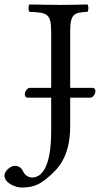

<svg xmlns="http://www.w3.org/2000/svg" viewBox="-38 -667 462 859"><path d="M191 -230V-81C191 99 139 127 106 127C86.9 127 72.7 115.2 65.7 100.5C59.7 87.8 50.9 75 26 75C12 75 -18 96 -18 118C-18 154 35 172 57 172C102 172 133 164 174 129C217.7 91.7 276 40 276 -103V-230H366C379 -230 389 -248 389 -260C389 -266 385 -274 376 -274H276V-523C276 -606 293 -611 353 -614C359 -620 359 -641 353 -647C315 -646 271.7 -645 233 -645C196.7 -645 144 -646 94 -647C88 -641 88 -620 94 -614C174 -611 191 -606 191 -523V-274H95C84 -274 73 -257 73 -245C73 -238 77 -230 86 -230Z"/></svg>

Font: Libertinus Serif
Style: Regular
Weight: 400
Designer: Philipp H. Poll
Foundry: Khaled Hosny
Version: Version 6.2